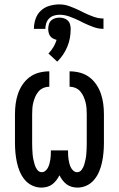

<svg xmlns="http://www.w3.org/2000/svg" viewBox="-20 -844 540 872"><path d="M168 8Q146 8 126 -1.5Q106 -11 92 -28Q78 -45 69.5 -65.5Q61 -86 56.5 -107.5Q52 -129 50 -151Q48 -173 48 -195V-325Q48 -349 51 -372Q54 -395 61.5 -417.5Q69 -440 82.5 -460Q96 -480 115 -494Q134 -508 157 -514Q180 -520 204 -520V-450Q190 -450 177 -444.5Q164 -439 155 -428.5Q146 -418 140.5 -405.5Q135 -393 131.5 -379.5Q128 -366 127 -352.5Q126 -339 126 -325V-195Q126 -182 126.5 -169.5Q127 -157 128 -144.5Q129 -132 131.5 -120Q134 -108 137.5 -96Q141 -84 149 -73Q157 -62 170 -62Q179 -62 186.5 -68.5Q194 -75 198 -83Q202 -91 204.5 -100Q207 -109 208.5 -118.5Q210 -128 210.5 -137.5Q211 -147 211 -156V-161H289V-156Q289 -147 289.5 -137.5Q290 -128 291.5 -118.5Q293 -109 295.5 -100Q298 -91 302 -83Q306 -75 313.5 -68.5Q321 -62 330 -62Q343 -62 351 -73Q359 -84 362.5 -96Q366 -108 368.5 -120Q371 -132 372 -144.5Q373 -157 373.5 -169.5Q374 -182 374 -195V-325Q374 -339 373 -352.5Q372 -366 368.5 -379.5Q365 -393 359.5 -405.5Q354 -418 345 -428.5Q336 -439 323 -444.5Q310 -450 296 -450V-520Q320 -520 343 -514Q366 -508 385 -494Q404 -480 417.5 -460Q431 -440 438.5 -417.5Q446 -395 449 -372Q452 -349 452 -325V-195Q452 -173 450 -151Q448 -129 443.5 -107.5Q439 -86 430.5 -65.5Q422 -45 408 -28Q394 -11 374 -1.5Q354 8 332 8Q319 8 306 4.5Q293 1 282.5 -7Q272 -15 264 -25.5Q256 -36 250 -48Q244 -36 236 -25.5Q228 -15 217.5 -7Q207 1 194 4.5Q181 8 168 8ZM186 -713H134Q134 -736 141.5 -758Q149 -780 165.5 -795.5Q182 -811 204.5 -817.5Q227 -824 250 -824Q273 -824 295 -816Q317 -808 338 -798L362 -786Q383 -776 405 -768Q427 -760 450 -760V-713Q427 -713 405 -721Q383 -729 362 -739L338 -751Q317 -761 295 -769Q273 -777 250 -777Q237 -777 224.5 -773Q212 -769 203 -760Q194 -751 190 -738.5Q186 -726 186 -713ZM240 -564 200 -601Q213 -614 222.5 -630Q232 -646 237 -663Q229 -665 221 -669Q213 -673 208 -680Q203 -687 201 -695.5Q199 -704 199 -713Q199 -723 202 -733.5Q205 -744 212.5 -751Q220 -758 230 -761Q240 -764 250 -764Q260 -764 270 -761Q280 -758 287.5 -751Q295 -744 298 -733.5Q301 -723 301 -713Q301 -692 297.5 -672Q294 -652 286 -632.5Q278 -613 266.5 -596Q255 -579 240 -564Z"/></svg>

Font: Iosevka Curly
Style: Regular
Weight: 400
Monospace: yes
Designer: Belleve Invis
Foundry: Belleve Invis
Version: Version 22.1.2; ttfautohint (v1.8.4)